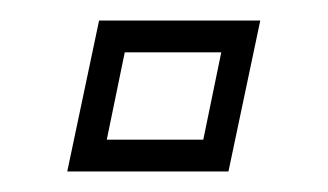

<svg xmlns="http://www.w3.org/2000/svg" viewBox="-20 -167 319 187"><path d="M45.5 0 76.5 -147H233.5L202.5 0ZM84 -31H178L195.5 -116H101.5Z"/></svg>

Font: Tourney Thin Light
Style: Italic
Weight: 300
Italic angle: -12°
Version: Version 1.015